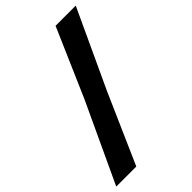

<svg xmlns="http://www.w3.org/2000/svg" viewBox="-255 -794 982 982"><g transform="rotate(-45 236.0 -302.5)"><path d="M-18 98 183 -333 344 -703H490L294 -281L127 98Z"/></g></svg>

Font: Ruda SemiBold
Style: Bold
Weight: 900
Designer: Mariela Monsalve and Angelina Sanchez
Foundry: Mariela Monsalve and Angelina Sanchez
Version: Version 2.000